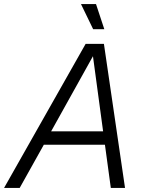

<svg xmlns="http://www.w3.org/2000/svg" viewBox="-55 -926 714 946"><path d="M404 -782H459L418 -906H344ZM-35 0H42L161 -213H462L491 0H561L457 -710H367ZM403 -649 453 -279H197Z"/></svg>

Font: Geist Light
Style: Italic
Weight: 300
Italic angle: -12°
Designer: Basement.studio, Andrés Briganti, Mateo Zaragoza
Foundry: Basement.studio, Vercel, Andrés Briganti, Guido Ferreyra, Mateo Zaragoza
Version: Version 1.500